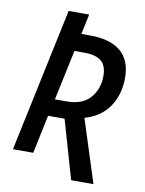

<svg xmlns="http://www.w3.org/2000/svg" viewBox="-90 -777 708 940"><g transform="rotate(10 264.0 -307.0)"><path d="M330 100 246 -191H164L124 0H23L174 -714H276L255 -614H299Q399 -614 451 -570Q503 -526 503 -439Q503 -356 462 -295.5Q421 -235 341 -212L441 100ZM240 -276Q320 -276 358.5 -320.5Q397 -365 397 -430Q397 -481 369.5 -503.5Q342 -526 287 -526H236L183 -276Z"/></g></svg>

Font: Noto Sans SemiCondensed Medium
Style: Italic
Weight: 500
Width: 4
Italic angle: -12°
Designer: Monotype Design Team
Foundry: Monotype Imaging Inc.
Version: Version 2.013; ttfautohint (v1.8.4.7-5d5b)